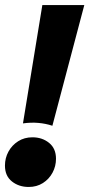

<svg xmlns="http://www.w3.org/2000/svg" viewBox="-20 -723 352 755"><path d="M70.3 -237.8 146.5 -703.1H311.5L186 -228.5Q159.2 -237.3 130.4 -239.7Q101.6 -242.2 70.3 -237.8ZM92.8 12.2Q54.2 12.2 26.9 -9.5Q-0.5 -31.2 -0.5 -71.8Q-0.5 -101.6 13.2 -126.7Q26.9 -151.9 51.3 -167.5Q75.7 -183.1 107.4 -183.1Q146 -183.1 173.1 -161.1Q200.2 -139.2 200.2 -98.6Q200.2 -69.3 186.5 -43.9Q172.9 -18.6 148.7 -3.2Q124.5 12.2 92.8 12.2Z"/></svg>

Font: Schibsted Grotesk
Style: Bold Italic
Weight: 700
Italic angle: -12°
Designer: Bakken & Baeck AS, Henrik Kongsvoll
Foundry: Schibsted ASA
Version: Version 1.100;gftools[0.9.25]